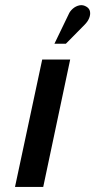

<svg xmlns="http://www.w3.org/2000/svg" viewBox="-20 -735 375 755"><path d="M313 -638Q325 -650 330.5 -663.5Q336 -677 334 -689Q332 -701 321 -708Q307 -717 292.5 -714Q278 -711 266.5 -701Q255 -691 250 -679L194 -563H239ZM39 0H150L256 -501H146Z"/></svg>

Font: Advent Pro
Style: Bold Italic
Weight: 700
Italic angle: -12°
Designer: VivaRado, Andreas Kalpakidis
Foundry: VivaRado, Andreas Kalpakidis
Version: Version 3.000